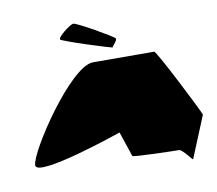

<svg xmlns="http://www.w3.org/2000/svg" viewBox="-96 -1070 1326 1172"><g transform="rotate(-10 566.5 -484.5)"><path d="M52 -145C52 -65 594 -253 594 -253L646 -98C647 -90 915 -84 934 -84C953 -84 1008 -6 1008 -14L1114 -272C1114 -282 902 -702 888 -702C888 -702 647 -703 508 -703C369 -703 52 -225 52 -145ZM335 -875C345 -862 645 -766 644 -772C643 -780 682 -814 670 -824C660 -837 454 -956 431 -956C411 -956 325 -888 335 -875Z"/></g></svg>

Font: Ampere
Style: UltExt
Weight: 400
Version: Version 1